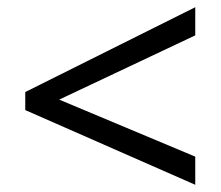

<svg xmlns="http://www.w3.org/2000/svg" viewBox="-20 -628 612 532"><path d="M521 -116 50 -323V-373L521 -608V-530L144 -352L521 -194Z"/></svg>

Font: Noto Sans Symbols
Style: Regular
Weight: 400
Designer: Monotype Design Team
Foundry: Monotype Imaging Inc.
Version: Version 2.002